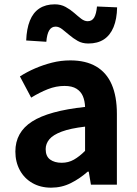

<svg xmlns="http://www.w3.org/2000/svg" viewBox="-20 -853 631 887"><path d="M216 14Q167 14 129.5 -7.5Q92 -29 71.5 -67Q51 -105 51 -153Q51 -242 128 -291.5Q205 -341 373 -359Q372 -387 363 -408.5Q354 -430 333.5 -443Q313 -456 278 -456Q239 -456 201 -441Q163 -426 124 -402L72 -500Q105 -521 142 -537Q179 -553 220 -563.5Q261 -574 305 -574Q376 -574 424 -546Q472 -518 496 -463Q520 -408 520 -327V0H400L390 -60H385Q349 -28 307 -7Q265 14 216 14ZM265 -101Q296 -101 321.5 -115.5Q347 -130 373 -156V-268Q305 -260 265 -245Q225 -230 208 -209.5Q191 -189 191 -164Q191 -131 211.5 -116Q232 -101 265 -101ZM388 -652Q360 -652 339 -664Q318 -676 300.5 -691Q283 -706 267.5 -718Q252 -730 237 -730Q218 -730 207.5 -713Q197 -696 194 -660L101 -666Q103 -720 118 -757.5Q133 -795 162 -814Q191 -833 233 -833Q261 -833 283 -821Q305 -809 322.5 -793.5Q340 -778 355 -766.5Q370 -755 385 -755Q405 -755 415 -772Q425 -789 428 -823L521 -819Q520 -765 504.5 -727.5Q489 -690 460 -671Q431 -652 388 -652Z"/></svg>

Font: Noto Sans KR
Style: Bold
Weight: 700
Designer: Ryoko NISHIZUKA  (kana, bopomofo & ideographs); Paul D. Hunt (Latin, Greek & Cyrillic); Sandoll Communications , Soo-you
Foundry: Adobe
Version: Version 2.004-H2;hotconv 1.0.118;makeotfexe 2.5.65603